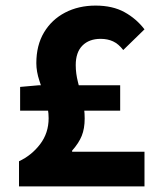

<svg xmlns="http://www.w3.org/2000/svg" viewBox="-20 -667 568 687"><path d="M48 0V-90Q93 -111 123.5 -151Q154 -191 154 -244Q154 -277 143 -311Q132 -345 121 -378Q110 -411 110 -441Q110 -505 137.5 -551Q165 -597 213 -622Q261 -647 322 -647Q383 -647 425.5 -623.5Q468 -600 497 -562L421 -488Q404 -510 384.5 -519Q365 -528 340 -528Q299 -528 275 -504Q251 -480 251 -434Q251 -404 259 -373Q267 -342 275 -310Q283 -278 283 -243Q283 -207 272.5 -181Q262 -155 238 -128V-124H497V0ZM52 -271V-356L120 -362H410V-271Z"/></svg>

Font: Mada
Style: Bold
Weight: 700
Designer: Khaled Hosny
Version: Version 1.5